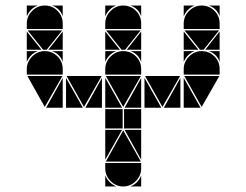

<svg xmlns="http://www.w3.org/2000/svg" viewBox="-20 -677 892 695"><path d="M426 -492Q453 -492 472 -473Q491 -454 491 -427V-407H361V-427Q361 -453 380.5 -472.5Q400 -492 426 -492ZM426 -657Q453 -657 472 -638Q491 -619 491 -592V-572H361V-592Q361 -618 380.5 -637.5Q400 -657 426 -657ZM426 -2Q400 -2 380.5 -21.5Q361 -41 361 -67V-87H491V-67Q491 -41 471.5 -21.5Q452 -2 426 -2ZM363 -92 426 -205 490 -92ZM490 -402 426 -290 363 -402ZM489 -567 433 -497H420L364 -567ZM424 -212H361V-282H424ZM491 -212H429V-282H491ZM361 -287V-395L422 -287ZM219 -287V-395L280 -287ZM361 -207H422L361 -99ZM633 -287H573L633 -395ZM491 -207V-99L431 -207ZM491 -287H431L491 -395ZM361 -497V-563L414 -497ZM491 -497H439L491 -563ZM361 -42Q373 -14 401 -2H361ZM361 -492H401Q387 -487 377 -477Q367 -467 361 -453ZM361 -657H401Q387 -652 377 -642Q367 -632 361 -618ZM452 -2Q466 -8 476 -18Q486 -28 491 -42V-2ZM491 -492V-453Q481 -482 452 -492ZM491 -657V-618Q481 -647 452 -657ZM142 -492Q169 -492 188 -473Q207 -454 207 -427V-407H77V-427Q77 -453 96.5 -472.5Q116 -492 142 -492ZM142 -657Q169 -657 188 -638Q207 -619 207 -592V-572H77V-592Q77 -618 96.5 -637.5Q116 -657 142 -657ZM710 -492Q737 -492 756 -473Q775 -454 775 -427V-407H645V-427Q645 -453 664.5 -472.5Q684 -492 710 -492ZM710 -657Q737 -657 756 -638Q775 -619 775 -592V-572H645V-592Q645 -618 664.5 -637.5Q684 -657 710 -657ZM206 -402 142 -290 79 -402ZM774 -402 710 -290 647 -402ZM205 -567 149 -497H136L80 -567ZM773 -567 717 -497H704L648 -567ZM645 -287V-395L706 -287ZM207 -287H147L207 -395ZM645 -497V-563L698 -497ZM77 -497V-563L130 -497ZM775 -497H723L775 -563ZM207 -497H155L207 -563ZM645 -657H685Q671 -652 661 -642Q651 -632 645 -618ZM77 -492H117Q103 -487 93 -477Q83 -467 77 -453ZM645 -492H685Q671 -487 661 -477Q651 -467 645 -453ZM77 -657H117Q103 -652 93 -642Q83 -632 77 -618ZM775 -657V-618Q765 -647 736 -657ZM775 -492V-453Q765 -482 736 -492ZM207 -492V-453Q197 -482 168 -492ZM207 -657V-618Q197 -647 168 -657ZM348 -402 284 -290 221 -402ZM349 -287H289L349 -395ZM632 -402 568 -290 505 -402ZM503 -287V-395L564 -287Z"/></svg>

Font: CAT DyFa
Style: Regular
Weight: 400
Designer: Peter Wiegel
Foundry: Peter Wiegel
Version: Version 1.001; ttfautohint (v1.3)